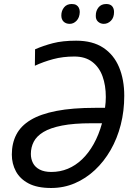

<svg xmlns="http://www.w3.org/2000/svg" viewBox="-20 -928 667 958"><path d="M235 10Q166 10 123 -12.5Q80 -35 59.5 -73Q39 -111 39 -157Q39 -213 61.5 -256.5Q84 -300 133 -329.5Q182 -359 261.5 -374.5Q341 -390 456 -390H504Q506 -408 507 -418Q508 -428 508 -444Q508 -502 491.5 -547.5Q475 -593 440 -619.5Q405 -646 351 -646Q294 -646 245.5 -633Q197 -620 154 -600L155 -682Q196 -700 244 -712.5Q292 -725 360 -725Q442 -725 495 -690Q548 -655 574 -593Q600 -531 600 -450Q600 -374 582.5 -305.5Q565 -237 532 -179.5Q499 -122 453.5 -79.5Q408 -37 353 -13.5Q298 10 235 10ZM236 -70Q280 -70 318.5 -86Q357 -102 389.5 -133Q422 -164 447.5 -209.5Q473 -255 489 -313H436Q348 -313 289.5 -301.5Q231 -290 197 -269.5Q163 -249 148.5 -221Q134 -193 134 -160Q134 -135 144.5 -114.5Q155 -94 178 -82Q201 -70 236 -70ZM498 -809Q481 -809 469 -820Q457 -831 458 -851Q458 -874 471.5 -891Q485 -908 510 -908Q530 -908 539.5 -897Q549 -886 549 -868Q549 -840 533.5 -824.5Q518 -809 498 -809ZM328 -809Q309 -809 297.5 -820Q286 -831 286 -851Q286 -874 299.5 -891Q313 -908 338 -908Q352 -908 360.5 -903Q369 -898 373.5 -889Q378 -880 378 -868Q377 -840 362 -824.5Q347 -809 328 -809Z"/></svg>

Font: Noto Sans Display
Style: Italic
Weight: 400
Italic angle: -12°
Designer: Monotype Design Team
Foundry: Monotype Imaging Inc.
Version: Version 2.003